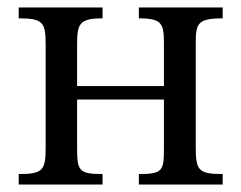

<svg xmlns="http://www.w3.org/2000/svg" viewBox="-20 -493 645 513"><path d="M186 -371C186 -428 190 -444 254 -444V-473H30V-444C97 -444 102 -432 102 -371V-97C102 -37 93 -28 30 -28V0H254V-28C190 -28 186 -37 186 -100V-227H418V-100C418 -37 416 -28 351 -28V0H575V-28C510 -28 503 -38 503 -100V-371C503 -428 504 -444 575 -444V-473H351V-444C416 -444 418 -428 418 -371V-263H186Z"/></svg>

Font: STIX Two Math
Style: Regular
Weight: 400
Designer: Ross Mills, John Hudson & Paul Hanslow, Tiro Typeworks Ltd; with portions MicroPress Inc., with additions and correction
Foundry: Tiro Typeworks Ltd
Version: Version 2.02 b142